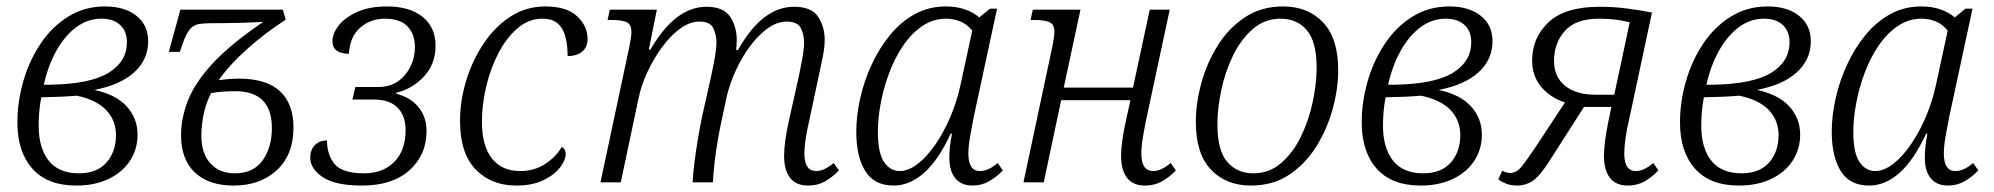

<svg xmlns="http://www.w3.org/2000/svg" viewBox="-20 -566 6190 596"><path d="M217 10Q127 10 80.5 -42.5Q34 -95 34 -186Q34 -249 52 -312.5Q70 -376 105 -429Q140 -482 191 -514Q242 -546 306 -546Q367 -546 403.5 -517Q440 -488 440 -438Q440 -381 396.5 -341.5Q353 -302 273 -287Q341 -272 374 -235Q407 -198 407 -148Q407 -103 383.5 -67Q360 -31 317 -10.5Q274 10 217 10ZM295 -508Q252 -508 216.5 -481.5Q181 -455 155 -408.5Q129 -362 116 -303H135Q260 -305 317 -340Q374 -375 374 -435Q374 -469 353 -488.5Q332 -508 295 -508ZM225 -28Q281 -28 310.5 -61.5Q340 -95 340 -147Q340 -192 310 -224Q280 -256 218 -269Q174 -265 108 -264Q103 -236 101.5 -215Q100 -194 100 -176Q100 -107 131 -67.5Q162 -28 225 -28Z M705 10Q628 10 585 -30.5Q542 -71 542 -147Q542 -200 564 -255.5Q586 -311 641.5 -370.5Q697 -430 797 -498Q760 -496 719.5 -495Q679 -494 638 -494Q613 -494 598 -491.5Q583 -489 572.5 -478.5Q562 -468 552 -444L538 -405H504L540 -536H858L867 -505Q799 -461 744 -411Q689 -361 659 -317Q680 -320 694.5 -321Q709 -322 720 -322Q807 -322 849 -283Q891 -244 891 -170Q891 -86 839.5 -38Q788 10 705 10ZM709 -28Q767 -28 795.5 -68.5Q824 -109 824 -168Q824 -283 710 -283Q695 -283 677 -282Q659 -281 635 -277Q617 -240 611 -205.5Q605 -171 605 -146Q605 -90 633 -59Q661 -28 709 -28Z M1104 10Q1021 10 982 -16Q943 -42 943 -77Q943 -100 957 -115Q971 -130 995 -130Q995 -85 1019 -56.5Q1043 -28 1110 -28Q1169 -28 1204 -63.5Q1239 -99 1239 -162Q1239 -207 1214 -232Q1189 -257 1141 -257H1074L1083 -296H1154Q1191 -296 1216 -314Q1241 -332 1254.5 -360Q1268 -388 1268 -420Q1268 -459 1245.5 -483.5Q1223 -508 1174 -508Q1130 -508 1098 -480Q1066 -452 1063 -399Q1012 -400 1012 -438Q1012 -462 1031.5 -487Q1051 -512 1089 -529Q1127 -546 1181 -546Q1252 -546 1292 -513.5Q1332 -481 1332 -424Q1332 -367 1296 -328.5Q1260 -290 1210 -278V-275Q1254 -264 1279 -233.5Q1304 -203 1304 -159Q1304 -85 1251 -37.5Q1198 10 1104 10Z M1583 10Q1505 10 1456.5 -40Q1408 -90 1408 -191Q1408 -253 1427 -315.5Q1446 -378 1481 -430.5Q1516 -483 1564.5 -514.5Q1613 -546 1673 -546Q1739 -546 1771.5 -515.5Q1804 -485 1804 -445Q1804 -420 1787.5 -406Q1771 -392 1742 -392Q1742 -424 1735.5 -450.5Q1729 -477 1712 -492.5Q1695 -508 1663 -508Q1622 -508 1587.5 -479Q1553 -450 1528 -402.5Q1503 -355 1489.5 -298.5Q1476 -242 1476 -188Q1476 -113 1507 -74Q1538 -35 1595 -35Q1638 -35 1671.5 -56.5Q1705 -78 1724 -110Q1736 -103 1736 -88Q1736 -70 1719 -47Q1702 -24 1667.5 -7Q1633 10 1583 10Z M2489 10Q2451 10 2432.5 -14Q2414 -38 2414 -82Q2414 -124 2429 -192L2457 -317Q2464 -349 2470 -381.5Q2476 -414 2476 -434Q2476 -458 2466 -478.5Q2456 -499 2422 -499Q2393 -499 2364.5 -479Q2336 -459 2310.5 -425.5Q2285 -392 2266 -351.5Q2247 -311 2237 -271L2221 -197Q2215 -170 2208.5 -133Q2202 -96 2198 -60Q2194 -24 2193 0H2130Q2131 -24 2135.5 -60Q2140 -96 2146.5 -135Q2153 -174 2160 -207L2185 -318Q2191 -345 2197.5 -379.5Q2204 -414 2204 -435Q2204 -457 2194.5 -478Q2185 -499 2151 -499Q2121 -499 2091 -477Q2061 -455 2035 -419.5Q2009 -384 1989.5 -342Q1970 -300 1962 -260L1907 0H1844L1934 -423Q1940 -452 1940 -467Q1940 -491 1924.5 -497.5Q1909 -504 1880 -504H1866L1873 -536H2019L1994 -412H1999Q2076 -545 2173 -545Q2226 -545 2246.5 -514Q2267 -483 2267 -442Q2267 -429 2265 -411H2271Q2346 -545 2445 -545Q2499 -545 2519.5 -514Q2540 -483 2540 -442Q2540 -419 2533.5 -387Q2527 -355 2521 -328L2493 -196Q2486 -167 2481.5 -139Q2477 -111 2477 -89Q2477 -35 2514 -35Q2538 -35 2568 -60L2584 -37Q2564 -16 2541 -3Q2518 10 2489 10Z M2754 10Q2694 10 2666 -35Q2638 -80 2638 -157Q2638 -206 2650 -260Q2662 -314 2685.5 -365Q2709 -416 2742.5 -457Q2776 -498 2819.5 -522Q2863 -546 2916 -546Q2949 -546 2975 -537Q3001 -528 3020 -512L3053 -539H3075L3002 -200Q2996 -170 2991 -140.5Q2986 -111 2986 -89Q2986 -35 3022 -35Q3048 -35 3077 -60L3093 -37Q3074 -17 3050.5 -3.5Q3027 10 2999 10Q2964 10 2945.5 -12.5Q2927 -35 2927 -76Q2927 -91 2928.5 -108Q2930 -125 2935 -151H2931Q2893 -69 2848.5 -29.5Q2804 10 2754 10ZM2773 -35Q2800 -35 2829 -57.5Q2858 -80 2884 -118Q2910 -156 2930 -203Q2950 -250 2961 -300L2998 -471Q2981 -492 2959.5 -500Q2938 -508 2917 -508Q2877 -508 2843.5 -485.5Q2810 -463 2784 -425Q2758 -387 2740.5 -340.5Q2723 -294 2714 -246Q2705 -198 2705 -157Q2705 -92 2724 -63.5Q2743 -35 2773 -35Z M3534 10Q3497 10 3478.5 -14Q3460 -38 3460 -82Q3460 -123 3475 -191L3489 -255H3274L3220 0H3157L3247 -423Q3253 -453 3253 -467Q3253 -491 3237 -497.5Q3221 -504 3193 -504H3179L3186 -536H3334L3282 -294H3497L3549 -536H3611L3538 -195Q3532 -166 3527.5 -138.5Q3523 -111 3523 -89Q3523 -35 3560 -35Q3584 -35 3614 -60L3630 -37Q3610 -16 3587 -3Q3564 10 3534 10Z M3863 10Q3786 10 3739 -39.5Q3692 -89 3692 -188Q3692 -245 3709 -307.5Q3726 -370 3759.5 -424Q3793 -478 3844 -512Q3895 -546 3963 -546Q4040 -546 4087 -496.5Q4134 -447 4134 -348Q4134 -291 4117 -228.5Q4100 -166 4066.5 -112Q4033 -58 3982.5 -24Q3932 10 3863 10ZM3871 -28Q3920 -28 3957 -60Q3994 -92 4018.5 -142.5Q4043 -193 4055 -250Q4067 -307 4067 -356Q4067 -437 4036.5 -472.5Q4006 -508 3955 -508Q3906 -508 3869 -476Q3832 -444 3807.5 -393.5Q3783 -343 3771 -286Q3759 -229 3759 -180Q3759 -99 3789.5 -63.5Q3820 -28 3871 -28Z M4390 10Q4300 10 4253.5 -42.5Q4207 -95 4207 -186Q4207 -249 4225 -312.5Q4243 -376 4278 -429Q4313 -482 4364 -514Q4415 -546 4479 -546Q4540 -546 4576.5 -517Q4613 -488 4613 -438Q4613 -381 4569.5 -341.5Q4526 -302 4446 -287Q4514 -272 4547 -235Q4580 -198 4580 -148Q4580 -103 4556.5 -67Q4533 -31 4490 -10.5Q4447 10 4390 10ZM4468 -508Q4425 -508 4389.5 -481.5Q4354 -455 4328 -408.5Q4302 -362 4289 -303H4308Q4433 -305 4490 -340Q4547 -375 4547 -435Q4547 -469 4526 -488.5Q4505 -508 4468 -508ZM4398 -28Q4454 -28 4483.5 -61.5Q4513 -95 4513 -147Q4513 -192 4483 -224Q4453 -256 4391 -269Q4347 -265 4281 -264Q4276 -236 4274.5 -215Q4273 -194 4273 -176Q4273 -107 4304 -67.5Q4335 -28 4398 -28Z M4690 10Q4668 10 4652.5 3Q4637 -4 4631 -9L4643 -36Q4657 -29 4667 -29Q4677 -29 4686.5 -34Q4696 -39 4709 -56Q4722 -73 4745 -107L4838 -248Q4792 -263 4764 -296.5Q4736 -330 4736 -378Q4736 -449 4787 -497Q4838 -545 4946 -545Q4989 -545 5031 -539.5Q5073 -534 5108 -527L5037 -195Q5030 -166 5026 -138Q5022 -110 5022 -89Q5022 -35 5058 -35Q5083 -35 5112 -60L5128 -37Q5108 -16 5085 -3Q5062 10 5033 10Q4996 10 4977.5 -14Q4959 -38 4959 -82Q4959 -102 4962.5 -129.5Q4966 -157 4973 -191L4982 -234H4897L4787 -62Q4757 -16 4735.5 -3Q4714 10 4690 10ZM4932 -272H4991L5039 -497Q5009 -504 4986 -506Q4963 -508 4944 -508Q4871 -508 4837.5 -470Q4804 -432 4804 -377Q4804 -327 4838.5 -299.5Q4873 -272 4932 -272Z M5378 10Q5288 10 5241.5 -42.5Q5195 -95 5195 -186Q5195 -249 5213 -312.5Q5231 -376 5266 -429Q5301 -482 5352 -514Q5403 -546 5467 -546Q5528 -546 5564.5 -517Q5601 -488 5601 -438Q5601 -381 5557.5 -341.5Q5514 -302 5434 -287Q5502 -272 5535 -235Q5568 -198 5568 -148Q5568 -103 5544.5 -67Q5521 -31 5478 -10.5Q5435 10 5378 10ZM5456 -508Q5413 -508 5377.5 -481.5Q5342 -455 5316 -408.5Q5290 -362 5277 -303H5296Q5421 -305 5478 -340Q5535 -375 5535 -435Q5535 -469 5514 -488.5Q5493 -508 5456 -508ZM5386 -28Q5442 -28 5471.5 -61.5Q5501 -95 5501 -147Q5501 -192 5471 -224Q5441 -256 5379 -269Q5335 -265 5269 -264Q5264 -236 5262.5 -215Q5261 -194 5261 -176Q5261 -107 5292 -67.5Q5323 -28 5386 -28Z M5782 10Q5722 10 5694 -35Q5666 -80 5666 -157Q5666 -206 5678 -260Q5690 -314 5713.5 -365Q5737 -416 5770.5 -457Q5804 -498 5847.5 -522Q5891 -546 5944 -546Q5977 -546 6003 -537Q6029 -528 6048 -512L6081 -539H6103L6030 -200Q6024 -170 6019 -140.5Q6014 -111 6014 -89Q6014 -35 6050 -35Q6076 -35 6105 -60L6121 -37Q6102 -17 6078.5 -3.5Q6055 10 6027 10Q5992 10 5973.5 -12.5Q5955 -35 5955 -76Q5955 -91 5956.5 -108Q5958 -125 5963 -151H5959Q5921 -69 5876.5 -29.5Q5832 10 5782 10ZM5801 -35Q5828 -35 5857 -57.5Q5886 -80 5912 -118Q5938 -156 5958 -203Q5978 -250 5989 -300L6026 -471Q6009 -492 5987.5 -500Q5966 -508 5945 -508Q5905 -508 5871.5 -485.5Q5838 -463 5812 -425Q5786 -387 5768.5 -340.5Q5751 -294 5742 -246Q5733 -198 5733 -157Q5733 -92 5752 -63.5Q5771 -35 5801 -35Z"/></svg>

Font: Noto Serif SemiCondensed Light
Style: Italic
Weight: 300
Width: 4
Italic angle: -12°
Designer: Monotype Design Team
Foundry: Monotype Imaging Inc.
Version: Version 2.013; ttfautohint (v1.8.4.7-5d5b)